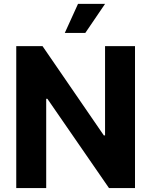

<svg xmlns="http://www.w3.org/2000/svg" viewBox="-20 -964 775 984"><path d="M671.9 -727.5V0H538.7L222.9 -457.6H216.8V0H63.3V-727.5H198L512.1 -270.1H518.4V-727.5ZM312.1 -795.3 379.9 -944.3H518.6L417.2 -795.3Z"/></svg>

Font: Inter V
Style: 
Weight: 400
Designer: Rasmus Andersson
Foundry: rsms
Version: Version 4.000;git-a3f224843